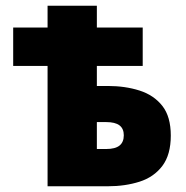

<svg xmlns="http://www.w3.org/2000/svg" viewBox="-20 -650 650 670"><path d="M146 0V-420H26V-554H146V-630H318V-554H478V-420H318V-350H356Q417 -350 467 -334Q517 -318 546.5 -280.5Q576 -243 576 -177Q576 -110 546.5 -71Q517 -32 467 -16Q417 0 356 0ZM318 -130H350Q382 -130 397 -142Q412 -154 412 -178Q412 -201 397 -212.5Q382 -224 350 -224H318Z"/></svg>

Font: Source Sans 3 Black
Style: Regular
Weight: 900
Designer: Paul D. Hunt
Foundry: Adobe
Version: Version 3.046;hotconv 1.0.118;makeotfexe 2.5.65603